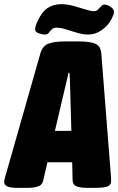

<svg xmlns="http://www.w3.org/2000/svg" viewBox="-56 -901 568 923"><path d="M23 2Q-36 2 -36 -26Q-36 -34 -33.5 -42Q-31 -50 -29 -58L138 -644Q148 -679 175.5 -690.5Q203 -702 261 -702H320Q378 -702 403 -690.5Q428 -679 431 -644L477 -58Q478 -50 478 -42.5Q478 -35 478 -29Q478 -12 461.5 -5Q445 2 401 2H359Q334 2 314 -4.5Q294 -11 293 -34L291 -121H172L152 -34Q147 -11 125.5 -4.5Q104 2 80 2ZM258 -485 208 -272H287L281 -485Q281 -499 280 -516Q279 -533 278 -551H273Q270 -533 265.5 -516Q261 -499 258 -485ZM162 -735Q147 -735 130 -741Q113 -747 113 -760Q113 -774 125 -800Q146 -845 173.5 -863Q201 -881 238 -881Q266 -881 297.5 -872.5Q329 -864 355.5 -855.5Q382 -847 394 -847Q407 -847 415 -855Q423 -863 430 -871Q437 -879 447 -879Q460 -879 476 -868Q492 -857 492 -844Q492 -837 488.5 -828Q485 -819 479 -807Q462 -776 432 -755.5Q402 -735 369 -735Q343 -735 314.5 -743.5Q286 -752 260.5 -760Q235 -768 216 -768Q201 -768 193 -760Q185 -752 178.5 -743.5Q172 -735 162 -735Z"/></svg>

Font: Asap Condensed Condensed Black
Style: Italic
Weight: 900
Width: 3
Italic angle: -6°
Designer: Pablo Cosgaya
Foundry: Omnibus-Type
Version: Version 3.001; ttfautohint (v1.8.4.7-5d5b)